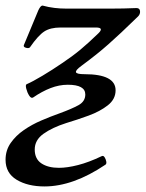

<svg xmlns="http://www.w3.org/2000/svg" viewBox="-33 -445 524 691"><path d="M127 226Q67 226 27 202Q-13 178 -13 130Q-13 96 5.5 69.5Q24 43 53 23Q82 3 116 -11.5Q150 -26 181 -37Q225 -53 249.5 -66.5Q274 -80 274 -105Q274 -140 211 -140Q180 -140 149 -128Q118 -116 86 -94Q79 -90 72 -101Q65 -112 61.5 -126Q58 -140 63 -142Q84 -151 120 -172.5Q156 -194 191 -218Q227 -242 256 -266Q285 -290 322 -326Q342 -346 312 -346H185Q148 -346 126 -331.5Q104 -317 75 -275Q71 -270 60.5 -273Q50 -276 53 -283L105 -408Q113 -425 120 -425Q142 -419 163 -416.5Q184 -414 206 -414H364Q387 -414 411 -414.5Q435 -415 458 -416Q470 -416 471 -405Q472 -394 464 -386Q429 -352 404 -328.5Q379 -305 357.5 -286Q336 -267 313.5 -249Q291 -231 260 -208Q238 -192 240.5 -185Q243 -178 271 -178Q383 -178 383 -120Q383 -88 355 -66Q327 -44 286 -29Q245 -14 205 -2Q155 14 123.5 36.5Q92 59 92 93Q92 127 116 143Q140 159 179 159Q209 159 248 149Q287 139 333 117Q339 114 343.5 121Q348 128 349.5 136.5Q351 145 346 148Q230 226 127 226Z"/></svg>

Font: Junicode
Style: Bold Italic
Weight: 700
Italic angle: -11°
Designer: Peter S. Baker
Version: Version 2.100; ttfautohint (v1.8.4)